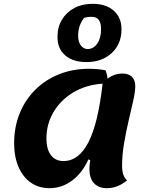

<svg xmlns="http://www.w3.org/2000/svg" viewBox="-20 -960 787 1005"><path d="M239 25Q183 25 141.5 -4Q100 -33 77 -86Q54 -139 54 -210Q54 -295 83 -366.5Q112 -438 165 -490.5Q218 -543 289.5 -571.5Q361 -600 447 -600Q491 -600 532 -592Q540 -575 543 -548Q577 -575 622 -575Q653 -575 670.5 -558Q688 -541 688 -509Q688 -480 677.5 -433.5Q667 -387 653.5 -329.5Q640 -272 629.5 -210.5Q619 -149 619 -92Q619 -38 645 -16Q596 25 540 25Q496 25 472 -1Q448 -27 448 -75Q448 -85 449 -96.5Q450 -108 453 -121L443 -126Q411 -55 357.5 -15Q304 25 239 25ZM223 -235Q223 -179 246.5 -148Q270 -117 312 -117Q393 -117 443.5 -216.5Q494 -316 517 -522Q430 -516 364 -476.5Q298 -437 260.5 -374Q223 -311 223 -235ZM432 -635Q362 -635 321 -670.5Q280 -706 281 -768Q281 -819 304.5 -857.5Q328 -896 369 -918Q410 -940 465 -940Q535 -940 575.5 -904Q616 -868 616 -807Q616 -730 565 -682.5Q514 -635 432 -635ZM439 -703Q470 -704 489.5 -732.5Q509 -761 509 -808Q509 -873 459 -872Q448 -872 440.5 -871Q433 -870 421 -867Q389 -828 389 -772Q389 -742 402.5 -723Q416 -704 439 -703Z"/></svg>

Font: Lemonada SemiBold
Style: Regular
Weight: 600
Designer: Mohamed Gaber (Arabic), Eduardo Tunni (Latin)
Foundry: Kief Type Foundry
Version: Version 4.005; ttfautohint (v1.8.3)